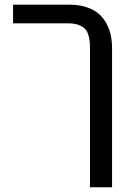

<svg xmlns="http://www.w3.org/2000/svg" viewBox="-20 -608 557 824"><path d="M460.9 -399.9V195.8H366.2V-396Q366.2 -417.5 364.7 -431.9Q363.3 -446.3 357.9 -461.9Q352.5 -477.5 342.5 -486.6Q332.5 -495.6 315.2 -501.7Q297.9 -507.8 272.9 -507.8H36.1V-587.9H278.8Q319.8 -587.9 351.8 -577.1Q383.8 -566.4 404.1 -548.6Q424.3 -530.8 437.5 -505.9Q450.7 -481 455.8 -455.1Q460.9 -429.2 460.9 -399.9Z"/></svg>

Font: LT Superior Med
Style: Regular
Weight: 500
Designer: Daniel Lyons
Foundry: LyonsType
Version: Version 1.000